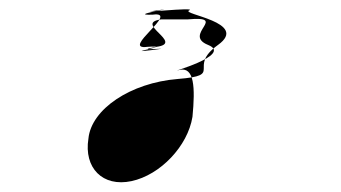

<svg xmlns="http://www.w3.org/2000/svg" viewBox="-20 -587 722 406"><path d="M167 -294C157 -232 197 -191 258 -204C319 -217 377 -278 387 -340C393 -402 391 -447 359 -439C327 -431 475 -470 420 -492C365 -514 465 -554 377 -546H321C261 -538 371 -496 311 -488C250 -477 365 -489 300 -481C235 -473 352 -492 292 -488C232 -480 363 -564 303 -556C244 -554 368 -573 312 -565C252 -557 399 -573 380 -565C361 -557 508 -540 441 -492C374 -444 456 -428 356 -420C256 -412 173 -356 167 -294Z"/></svg>

Font: PlasticEraser
Style: It
Weight: 400
Foundry: Cannot Into Space Fonts
Version: Version 0.43